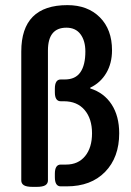

<svg xmlns="http://www.w3.org/2000/svg" viewBox="-20 -727 510 749"><path d="M108 2Q83 2 73 -4.5Q63 -11 63 -23V-526Q63 -707 243 -707Q322 -707 369.5 -659.5Q417 -612 417 -531Q417 -480 394.5 -442Q372 -404 332 -385V-382Q386 -365 415.5 -319.5Q445 -274 445 -207Q445 -113 390 -56.5Q335 0 240 0H217Q194 0 194 -36V-49Q194 -85 217 -85H238Q285 -85 312 -118Q339 -151 339 -207Q339 -264 310 -298Q281 -332 229 -332H217Q194 -332 194 -367V-381Q194 -417 217 -417H233Q274 -417 293.5 -445Q313 -473 313 -526Q313 -568 294 -593.5Q275 -619 239 -619Q167 -619 167 -530V-23Q167 -11 157 -4.5Q147 2 122 2Z"/></svg>

Font: Asap Condensed Medium
Style: Regular
Weight: 500
Width: 3
Designer: Pablo Cosgaya
Foundry: Omnibus-Type
Version: Version 3.001; ttfautohint (v1.8.4.7-5d5b)